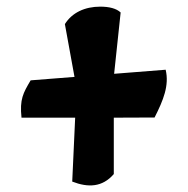

<svg xmlns="http://www.w3.org/2000/svg" viewBox="-20 -577 562 575"><path d="M196.3 -33.2C244.1 -14.6 286.6 -16.1 320.8 -55.7V-224.6L442.9 -225.1C469.2 -276.9 487.3 -321.3 476.1 -368.2L321.8 -356L341.3 -539.6C328.6 -551.8 306.6 -557.1 280.3 -557.1C233.9 -557.1 195.8 -539.1 174.3 -504.9L203.1 -346.7L71.8 -336.4C49.3 -298.3 38.6 -279.8 44.4 -224.6H205.1Z"/></svg>

Font: Fruktur
Style: Regular
Weight: 400
Designer: Viktoriya Grabowska
Foundry: Viktoriya Grabowska
Version: Version 1.002